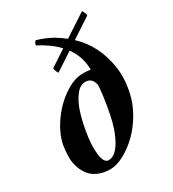

<svg xmlns="http://www.w3.org/2000/svg" viewBox="-171 -782 794 883"><g transform="rotate(-30 226.0 -340.5)"><path d="M277.8 -211.9Q286.6 -254.9 293 -302.7Q299.3 -350.6 297.4 -360.4Q289.1 -399.4 253.4 -399.4Q225.6 -399.4 202.6 -368.9Q179.7 -338.4 166.3 -297.1Q152.8 -255.9 144 -205.1Q130.9 -132.8 137 -83Q143.1 -33.2 168.5 -33.2Q203.6 -33.2 233.4 -84.7Q263.2 -136.2 277.8 -211.9ZM141.1 -658.2Q142.1 -664.6 145.8 -671.6Q149.4 -678.7 153.8 -678.7Q196.3 -667 237.3 -643.6Q261.2 -628.9 284.7 -610.4L403.8 -688.5Q408.7 -681.6 412.8 -671.6Q417 -661.6 413.6 -658.2L308.6 -589.4Q312 -586.4 315.4 -583Q353 -546.4 377.2 -498.3Q401.4 -450.2 411.4 -389.4Q421.4 -328.6 406.7 -256.8Q396.5 -204.6 367.9 -155Q339.4 -105.5 303.2 -70.6Q267.1 -35.6 227.3 -14.4Q187.5 6.8 154.8 6.8Q120.1 6.8 93.3 -4.4Q66.4 -15.6 50.3 -34.9Q34.2 -54.2 24.9 -80.3Q15.6 -106.4 15.6 -136.5Q15.6 -166.5 21 -199.2Q31.2 -252 69.1 -307.4Q106.9 -362.8 160.6 -400.6Q214.4 -438.5 264.2 -438.5Q283.7 -438.5 304.2 -435.5Q304.2 -503.9 263.7 -559.6L168.5 -497.1Q153.8 -522.5 159.7 -528.3L243.7 -583.5Q205.1 -625 141.1 -658.2Z"/></g></svg>

Font: Amiri
Style: Bold Slanted
Weight: 700
Italic angle: 9°
Designer: Khaled Hosny
Version: Version 000.107